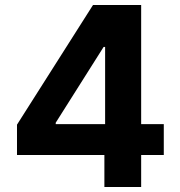

<svg xmlns="http://www.w3.org/2000/svg" viewBox="-20 -747 718 767"><path d="M634.3 -127.9H47.9V-249L351.6 -727.1H456.1V-559.6H394L202.6 -256.8V-251H634.3ZM543.9 0H397V-164.6L399.9 -218.3V-727.1H543.9Z"/></svg>

Font: My Font
Style: Bold
Weight: 500
Designer: Rasmus Andersson
Foundry: rsms
Version: Version 0.001